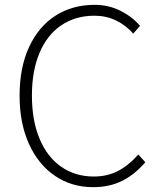

<svg xmlns="http://www.w3.org/2000/svg" viewBox="-20 -761 663 794"><path d="M61 -365Q61 -482 100.5 -567Q140 -652 210 -696.5Q280 -741 371 -741Q430 -741 479 -716Q528 -691 559 -654L531 -622Q500 -657 459.5 -676.5Q419 -696 371 -696Q292 -696 233.5 -656.5Q175 -617 143.5 -542.5Q112 -468 112 -366Q112 -263 143.5 -187.5Q175 -112 233 -71.5Q291 -31 368 -31Q423 -31 467 -53.5Q511 -76 552 -122L581 -90Q537 -39 485 -13Q433 13 365 13Q276 13 207 -34Q138 -81 99.5 -166.5Q61 -252 61 -365Z"/></svg>

Font: Merged Yaku Han JP ExtraLight
Style: Regular
Weight: 250
Designer: Ryoko NISHIZUKA 西塚涼子 (kana, bopomofo & ideographs); Paul D. Hunt (Latin, Greek & Cyrillic); Sandoll Communications 산돌커뮤니
Foundry: Adobe
Version: Version 2.004